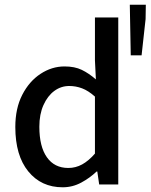

<svg xmlns="http://www.w3.org/2000/svg" viewBox="-20 -783 639 815"><path d="M246 12Q155 12 100 -55.5Q45 -123 45 -244Q45 -323 74.5 -380.5Q104 -438 152 -469.5Q200 -501 254 -501Q297 -501 327 -486.5Q357 -472 387 -446L383 -527V-709H482V0H401L393 -55H390Q362 -28 325 -8Q288 12 246 12ZM270 -70Q301 -70 328.5 -85Q356 -100 383 -131V-373Q355 -398 328.5 -408Q302 -418 274 -418Q239 -418 210.5 -397Q182 -376 164.5 -337Q147 -298 147 -245Q147 -161 179 -115.5Q211 -70 270 -70ZM535 -548 531 -763H599L598 -702L581 -548Z"/></svg>

Font: Source Sans 3 Medium
Style: Regular
Weight: 500
Designer: Paul D. Hunt
Foundry: Adobe
Version: Version 3.052;hotconv 1.1.0;makeotfexe 2.6.0